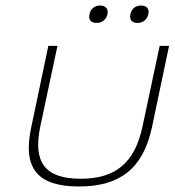

<svg xmlns="http://www.w3.org/2000/svg" viewBox="-20 -666 632 695"><path d="M93 -205C61 -56 116 9 266 9C414 9 498 -56 530 -205L592 -500H558L496 -209C468 -76 398 -19 272 -19C145 -19 98 -76 126 -209L188 -500H155ZM304 -614C300 -596 308 -583 330 -583C351 -583 364 -596 369 -614V-615C373 -634 362 -646 343 -646C321 -646 308 -633 304 -615ZM452 -614C448 -596 456 -583 478 -583C499 -583 512 -596 517 -614V-615C521 -634 511 -646 491 -646C469 -646 456 -633 452 -615Z"/></svg>

Font: LT Wave Text Thin Italic
Style: Regular
Weight: 100
Designer: Daniel Lyons
Version: Version 2.5 (Glyphs App)